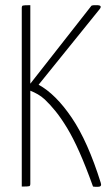

<svg xmlns="http://www.w3.org/2000/svg" viewBox="-20 -720 432 741"><path d="M64 -689Q64 -697 68 -698.5Q72 -700 97 -700V-397L333 -698Q338 -700 343.5 -700Q349 -700 354 -700Q377 -700 364 -684L129 -393Q195 -357 257 -265.5Q319 -174 369 -14Q374 1 358 1Q353 1 348.5 1Q344 1 339 0Q311 -78 286.5 -133Q262 -188 239 -226Q216 -264 195 -290Q174 -316 153 -336Q140 -348 126 -356Q112 -364 97 -370V-11Q97 -3 93 -1.5Q89 0 64 0Z"/></svg>

Font: Yanone Kaffeesatz Thin
Style: Regular
Weight: 250
Designer: Yanone
Foundry: Yanone Font Production. Not for release.
Version: Version 1.002